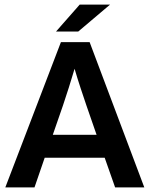

<svg xmlns="http://www.w3.org/2000/svg" viewBox="-20 -809 647 829"><path d="M129 0H3L243 -627H367L603 0H477L432 -128H173ZM302 -512Q291 -474 277.5 -432Q264 -390 252 -354L208 -227H397L353 -354Q342 -386 328 -428.5Q314 -471 302 -512ZM324 -789H455L318 -673H222Z"/></svg>

Font: Blinker SemiBold
Style: Regular
Weight: 600
Designer: Juergen Huber
Foundry: supertype
Version: Version 1.015;PS 1.15;hotconv 1.0.88;makeotf.lib2.5.647800